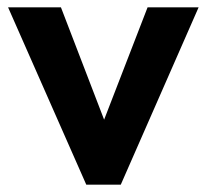

<svg xmlns="http://www.w3.org/2000/svg" viewBox="-20 -503 563 523"><path d="M215 0 2 -483H146L299 -85H228L382 -483H521L309 0Z"/></svg>

Font: Outfit Thin SemiBold
Style: Regular
Weight: 600
Version: Version 1.100;gftools[0.9.27]